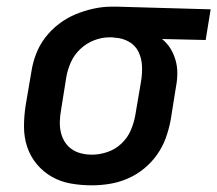

<svg xmlns="http://www.w3.org/2000/svg" viewBox="-20 -548 652 576"><path d="M255 8Q223 8 192 2.5Q161 -3 135 -18Q109 -33 90 -56Q71 -79 61.5 -107.5Q52 -136 52 -168Q52 -200 57 -232L74 -332Q78 -359 88 -385.5Q98 -412 115.5 -435Q133 -458 156.5 -476Q180 -494 206.5 -505Q233 -516 260.5 -522Q288 -528 314 -528Q319 -528 323 -528Q327 -528 331 -528L612 -520L597 -428L466 -431Q481 -419 491 -403Q501 -387 506.5 -368Q512 -349 512 -329Q512 -309 508 -288L492 -188Q487 -161 477.5 -134.5Q468 -108 451.5 -84.5Q435 -61 412.5 -42.5Q390 -24 363.5 -12.5Q337 -1 309.5 3.5Q282 8 256 8ZM256 -84Q279 -84 302.5 -92Q326 -100 344.5 -117.5Q363 -135 372.5 -157.5Q382 -180 386 -203L403 -303Q407 -326 406 -349.5Q405 -373 395.5 -392.5Q386 -412 366.5 -423Q347 -434 324 -435L316 -436Q314 -436 312 -436Q310 -436 308 -436Q285 -436 262 -427Q239 -418 221 -401Q203 -384 193 -362Q183 -340 179 -317L163 -217Q160 -200 159.5 -183.5Q159 -167 162.5 -151.5Q166 -136 174 -123Q182 -110 194.5 -101Q207 -92 223 -88Q239 -84 256 -84Q256 -84 256 -84Q256 -84 256 -84Z"/></svg>

Font: Iosevka SS04 SmBd Ex Obl
Style: Regular
Weight: 600
Width: 7
Italic angle: -9°
Monospace: yes
Designer: Belleve Invis
Foundry: Belleve Invis
Version: Version 19.0.0; ttfautohint (v1.8.4)